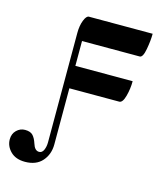

<svg xmlns="http://www.w3.org/2000/svg" viewBox="-177 -559 791 926"><g transform="rotate(15 219.0 -96.0)"><path d="M-64 196Q-64 168 -46 150.5Q-28 133 -4 133Q23 133 35.5 146.5Q48 160 56 185Q66 218 88 218Q103 218 110.5 201Q118 184 118 162V-384Q118 -420 128.5 -447Q139 -474 152 -474H470Q470 -440 462 -396Q454 -352 438 -352H150V-228H436Q436 -190 426 -153Q416 -116 399 -116H150V164Q150 214 120 248Q90 282 34 282Q-12 282 -38 256Q-64 230 -64 196Z"/></g></svg>

Font: Old Standard TT
Style: Bold
Weight: 700
Designer: Alexey Kryukov <alexios@thessalonica.org.ru>
Version: Version 2.2